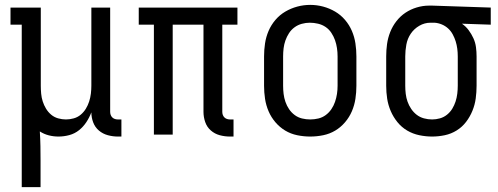

<svg xmlns="http://www.w3.org/2000/svg" viewBox="-20 -551 2040 786"><path d="M69 215V-450H23V-520H147V-200Q147 -184 148.5 -167.5Q150 -151 155 -135.5Q160 -120 168.5 -106Q177 -92 189.5 -81.5Q202 -71 218 -66.5Q234 -62 250 -62Q266 -62 282 -66.5Q298 -71 310.5 -81.5Q323 -92 331.5 -106Q340 -120 345 -135.5Q350 -151 352 -167.5Q354 -184 354 -200V-520H431V-93Q431 -87 433 -81Q435 -75 439.5 -70.5Q444 -66 450 -64Q456 -62 462 -62H477V8H462Q442 8 421.5 2.5Q401 -3 385 -16.5Q369 -30 361.5 -50Q354 -70 354 -91Q346 -70 333.5 -51Q321 -32 303.5 -18Q286 -4 264 2Q242 8 219 8Q199 8 179.5 3Q160 -2 143 -13Q145 17 145.5 47Q146 77 146 107V215Z M921 8Q900 8 879.5 2.5Q859 -3 843 -17Q827 -31 820 -51.5Q813 -72 813 -93V-450H687V0H610V-450H548V-520H952V-450H890V-93Q890 -87 892 -81Q894 -75 898.5 -70.5Q903 -66 909 -64Q915 -62 921 -62H936V8Z M1250 8Q1223 8 1196.5 2.5Q1170 -3 1147.5 -16.5Q1125 -30 1107.5 -50.5Q1090 -71 1079.5 -95.5Q1069 -120 1065 -146.5Q1061 -173 1061 -200V-320Q1061 -347 1065 -373.5Q1069 -400 1079.5 -424.5Q1090 -449 1107.5 -469.5Q1125 -490 1148 -503.5Q1171 -517 1197 -524Q1223 -531 1250 -531Q1277 -531 1303 -524Q1329 -517 1352 -503.5Q1375 -490 1392.5 -469.5Q1410 -449 1420.5 -424.5Q1431 -400 1435 -373.5Q1439 -347 1439 -320V-200Q1439 -173 1435 -146.5Q1431 -120 1420.5 -95.5Q1410 -71 1392.5 -50.5Q1375 -30 1352.5 -16.5Q1330 -3 1303.5 2.5Q1277 8 1250 8ZM1250 -62Q1267 -62 1283.5 -66Q1300 -70 1313.5 -80Q1327 -90 1336.5 -104Q1346 -118 1351.5 -134Q1357 -150 1359.5 -166.5Q1362 -183 1362 -200V-320Q1362 -337 1359.5 -354Q1357 -371 1351.5 -386.5Q1346 -402 1336.5 -416.5Q1327 -431 1313 -440.5Q1299 -450 1282 -454Q1265 -458 1248 -458Q1232 -458 1215.5 -453.5Q1199 -449 1185.5 -439Q1172 -429 1163 -415Q1154 -401 1148.5 -385.5Q1143 -370 1141 -353.5Q1139 -337 1139 -320V-200Q1139 -183 1141 -166.5Q1143 -150 1148.5 -134Q1154 -118 1163.5 -104Q1173 -90 1186.5 -80Q1200 -70 1216.5 -66Q1233 -62 1250 -62Z M1749 8Q1723 8 1696.5 2.5Q1670 -3 1647 -16.5Q1624 -30 1607 -51Q1590 -72 1579.5 -96.5Q1569 -121 1565 -147Q1561 -173 1561 -200V-320Q1561 -346 1564.5 -371Q1568 -396 1577.5 -420Q1587 -444 1603 -464.5Q1619 -485 1640 -499Q1661 -513 1686 -520.5Q1711 -528 1736 -528Q1740 -528 1743.5 -528Q1747 -528 1750 -528L1989 -520V-450L1871 -454Q1887 -443 1898.5 -427.5Q1910 -412 1918 -394.5Q1926 -377 1928.5 -358Q1931 -339 1931 -320V-200Q1931 -174 1927.5 -148Q1924 -122 1914 -97.5Q1904 -73 1888 -52Q1872 -31 1849.5 -17Q1827 -3 1801 2.5Q1775 8 1749 8ZM1749 -62Q1765 -62 1781 -66.5Q1797 -71 1810 -81.5Q1823 -92 1831.5 -106Q1840 -120 1845 -135.5Q1850 -151 1852 -167.5Q1854 -184 1854 -200V-320Q1854 -336 1852 -351.5Q1850 -367 1845.5 -381.5Q1841 -396 1833.5 -410Q1826 -424 1814.5 -434.5Q1803 -445 1788.5 -451Q1774 -457 1759 -458H1750Q1748 -458 1746 -458Q1744 -458 1742 -458Q1718 -458 1696.5 -445.5Q1675 -433 1661.5 -413Q1648 -393 1643.5 -368.5Q1639 -344 1639 -320V-200Q1639 -183 1641 -166.5Q1643 -150 1648.5 -134.5Q1654 -119 1663.5 -105Q1673 -91 1686 -81Q1699 -71 1715.5 -66.5Q1732 -62 1749 -62Z"/></svg>

Font: Iosevka Gothic
Style: Regular
Weight: 400
Monospace: yes
Designer: Belleve Invis
Foundry: Belleve Invis
Version: Version 15.5.1; ttfautohint (v1.8.4)